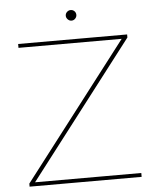

<svg xmlns="http://www.w3.org/2000/svg" viewBox="-57 -891 753 939"><g transform="rotate(-5 319.5 -421.5)"><path d="M50 0V-15L567 -688L568 -681H55V-700H590V-685L73 -12L72 -19H600V0ZM325 -791Q315 -791 307 -799Q299 -807 299 -817Q299 -828 307 -835.5Q315 -843 325 -843Q336 -843 343.5 -835.5Q351 -828 351 -817Q351 -807 343.5 -799Q336 -791 325 -791Z"/></g></svg>

Font: Montserrat Thin
Style: Regular
Weight: 100
Designer: Julieta Ulanovsky
Foundry: Julieta Ulanovsky
Version: Version 9.000